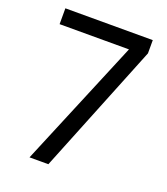

<svg xmlns="http://www.w3.org/2000/svg" viewBox="-132 -807 784 900"><g transform="rotate(20 260.0 -357.0)"><path d="M120 0 385 -635H39V-714H475V-648L214 0Z"/></g></svg>

Font: Noto Sans Gujarati SemiCondensed
Style: Regular
Weight: 400
Width: 4
Designer: Jelle Bosma - Monotype Design Team, Universal Thirst
Foundry: Monotype Imaging Inc.
Version: Version 2.106; ttfautohint (v1.8.4.7-5d5b)